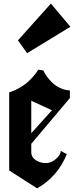

<svg xmlns="http://www.w3.org/2000/svg" viewBox="-20 -1034 431 1061"><path d="M369.1 -886.2 129.9 -740.2 79.1 -811 261.2 -1014.2ZM30.8 -91.8V-523.9Q130.4 -554.2 191.9 -648.9L219.2 -645Q227.5 -627 240.5 -609.4Q253.4 -591.8 271.5 -575Q289.6 -558.1 314.2 -546.9Q338.9 -535.6 366.2 -534.2V-492.2L152.8 -239.3V-192.9Q152.8 -165 178.7 -148.4Q204.6 -131.8 235.8 -132.8Q264.2 -133.3 290 -156.5Q315.9 -179.7 315.9 -200.2L349.1 -182.1Q298.8 -57.6 185.1 6.8ZM152.8 -297.9 267.1 -424.8 152.8 -477.1Z"/></svg>

Font: KJV1611
Style: Regular
Weight: 400
Version: Version 3.6.1